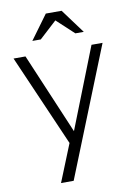

<svg xmlns="http://www.w3.org/2000/svg" viewBox="-102 -801 745 1077"><g transform="rotate(-10 271.0 -262.5)"><path d="M522 -521 228 213H156L242 0L15 -521H83L278 -61L459 -521ZM237 -738H327L429 -600H381L283 -691L184 -600H136Z"/></g></svg>

Font: Rising Sun Light
Style: Regular
Weight: 300
Designer: Matt McInerney, Pablo Impallari, Rodrigo Fuenzalida (Raleway font), Stephen Hutchings (Greek), Cristiano Sobral (main ch
Foundry: The Rising Sun Project Authors
Version: Version 4.327; ttfautohint (v1.8.4.7-5d5b-dirty)